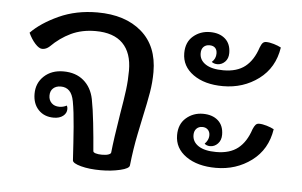

<svg xmlns="http://www.w3.org/2000/svg" viewBox="-46 -652 1144 728"><g transform="rotate(5 526.5 -288.5)"><path d="M253 -19Q249 -88 244.5 -146Q240 -204 233 -242Q228 -269 215.5 -281.5Q203 -294 183 -294Q165 -294 154 -284Q143 -274 143 -256Q143 -239 154 -228Q165 -217 184 -217Q198 -217 212 -224Q215 -218 215 -211Q215 -195 201.5 -184.5Q188 -174 166 -174Q130 -174 108 -197Q86 -220 86 -258Q86 -299 114.5 -325.5Q143 -352 188 -352Q235 -352 265 -326.5Q295 -301 304 -257Q311 -222 317 -167Q323 -112 327 -61Q327 -56 336.5 -53Q346 -50 361 -50Q377 -50 386 -53.5Q395 -57 395 -62Q400 -111 416 -210Q426 -268 430.5 -304Q435 -340 435 -377Q435 -444 400 -479.5Q365 -515 296 -515Q244 -515 203 -495.5Q162 -476 128 -442Q115 -430 100 -430Q88 -430 73 -446.5Q58 -463 47 -487Q85 -526 150.5 -556Q216 -586 297 -586Q403 -586 465.5 -532Q528 -478 528 -379Q528 -340 521.5 -301.5Q515 -263 502 -204Q500 -195 488.5 -139Q477 -83 470 -19Q469 -7 435 1Q401 9 361 9Q317 9 285.5 0.5Q254 -8 253 -19Z M638 -461Q638 -503 665 -526Q692 -549 729 -549Q765 -549 786.5 -530Q808 -511 808 -476Q808 -455 795.5 -442.5Q783 -430 766 -430Q760 -430 754 -432Q748 -434 745 -437Q760 -450 760 -470Q760 -484 752.5 -491.5Q745 -499 731 -499Q717 -499 708.5 -490.5Q700 -482 700 -466Q700 -440 723.5 -424.5Q747 -409 791 -409Q843 -409 874 -433.5Q905 -458 921 -507Q926 -520 931 -525Q936 -530 944 -530Q957 -530 973.5 -525Q990 -520 1001 -514Q989 -436 930.5 -392.5Q872 -349 795 -349Q725 -349 681.5 -380Q638 -411 638 -461ZM638 -149Q638 -191 665 -214.5Q692 -238 729 -238Q765 -238 786.5 -219Q808 -200 808 -165Q808 -144 795.5 -131Q783 -118 766 -118Q759 -118 753 -120.5Q747 -123 745 -126Q751 -131 755.5 -140Q760 -149 760 -159Q760 -172 752 -180Q744 -188 731 -188Q717 -188 708.5 -179Q700 -170 700 -155Q700 -129 723.5 -113.5Q747 -98 791 -98Q843 -98 874 -122.5Q905 -147 921 -196Q926 -208 931 -213.5Q936 -219 944 -219Q957 -219 973.5 -214Q990 -209 1001 -203Q989 -125 930.5 -81.5Q872 -38 795 -38Q725 -38 681.5 -68.5Q638 -99 638 -149Z"/></g></svg>

Font: Krub Medium
Style: Regular
Weight: 500
Designer: Ekaluck Peanpanawate
Foundry: Cadson Demak Co.,Ltd.
Version: Version 1.000; ttfautohint (v1.6)